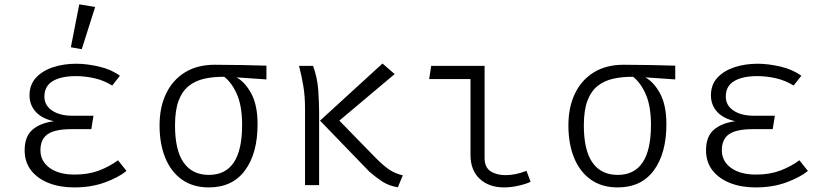

<svg xmlns="http://www.w3.org/2000/svg" viewBox="-20 -836 3732 867"><path d="M392.3 -252.8H302.6Q228.7 -252.8 195.6 -230.3Q162.6 -207.7 162.6 -157.4Q162.6 -108.2 204.1 -77.9Q245.6 -47.7 316.9 -47.7Q379 -47.7 426.9 -65.9Q474.9 -84.1 512.8 -112.3L551.3 -64.1Q515.4 -34.9 453.8 -12.3Q392.3 10.3 314.4 10.3Q251.3 10.3 200.8 -9.2Q150.3 -28.7 120.8 -66.2Q91.3 -103.6 91.3 -157.4Q91.3 -219.5 126.4 -250Q161.5 -280.5 223.6 -288.7Q169.7 -300 141.5 -331Q113.3 -362.1 113.3 -405.1Q113.3 -453.3 142.3 -484.9Q171.3 -516.4 219.2 -532.3Q267.2 -548.2 324.6 -548.2Q371.8 -548.2 427.2 -535.4Q482.6 -522.6 521.5 -493.8L486.7 -449.7Q449.7 -472.8 406.9 -482.6Q364.1 -492.3 322.6 -492.3Q255.9 -492.3 218.2 -469.7Q180.5 -447.2 180.5 -400Q180.5 -360 215.4 -336.7Q250.3 -313.3 308.2 -313.3H402.1ZM337.9 -816.4 409.7 -804.6 349.2 -613.8 300 -622.6Z M949.2 -543.6Q1006.7 -543.6 1071 -542.3Q1135.4 -541 1183.1 -539.5V-477.4L1047.7 -486.7Q1086.7 -465.6 1114.9 -413.1Q1143.1 -360.5 1143.1 -275.4Q1143.1 -143.6 1086.4 -66.7Q1029.7 10.3 923.1 10.3Q851.3 10.3 801.5 -25.1Q751.8 -60.5 726.2 -123.6Q700.5 -186.7 700.5 -269.7Q700.5 -352.3 730.3 -413.8Q760 -475.4 815.6 -509.5Q871.3 -543.6 949.2 -543.6ZM770.3 -269.7Q770.3 -156.9 809.5 -101.5Q848.7 -46.2 923.1 -46.2Q1073.3 -46.2 1073.3 -271.3Q1073.3 -355.4 1050.8 -408.2Q1028.2 -461 992.8 -489.2Q945.1 -489.7 904.6 -481Q864.1 -472.3 833.8 -449Q803.6 -425.6 786.9 -382.3Q770.3 -339 770.3 -269.7Z M1707.2 -549.2 1762.1 -501.5 1512.3 -291.3 1674.4 -125.1Q1711.3 -87.7 1737.9 -70Q1764.6 -52.3 1799 -44.1L1776.4 9.7Q1735.9 3.1 1706.2 -16.4Q1676.4 -35.9 1647.7 -61L1425.1 -291.3ZM1393.8 -538.5Q1413.3 -484.6 1417.2 -427.9Q1421 -371.3 1421 -329.2V0H1357.4V-346.7Q1357.4 -402.1 1349.7 -447.7Q1342.1 -493.3 1330.3 -538.5Z M2104.6 -479H1917.9L1927.2 -538.5H2168.2V-122.6Q2168.2 -80.5 2195.1 -62.8Q2222.1 -45.1 2263.1 -45.1Q2307.7 -45.1 2357.4 -64.6L2375.9 -15.4Q2360.5 -6.7 2324.6 1.8Q2288.7 10.3 2256.4 10.3Q2188.2 10.3 2146.4 -28.2Q2104.6 -66.7 2104.6 -136.9Z M2795.4 -543.6Q2852.8 -543.6 2917.2 -542.3Q2981.5 -541 3029.2 -539.5V-477.4L2893.8 -486.7Q2932.8 -465.6 2961 -413.1Q2989.2 -360.5 2989.2 -275.4Q2989.2 -143.6 2932.6 -66.7Q2875.9 10.3 2769.2 10.3Q2697.4 10.3 2647.7 -25.1Q2597.9 -60.5 2572.3 -123.6Q2546.7 -186.7 2546.7 -269.7Q2546.7 -352.3 2576.4 -413.8Q2606.2 -475.4 2661.8 -509.5Q2717.4 -543.6 2795.4 -543.6ZM2616.4 -269.7Q2616.4 -156.9 2655.6 -101.5Q2694.9 -46.2 2769.2 -46.2Q2919.5 -46.2 2919.5 -271.3Q2919.5 -355.4 2896.9 -408.2Q2874.4 -461 2839 -489.2Q2791.3 -489.7 2750.8 -481Q2710.3 -472.3 2680 -449Q2649.7 -425.6 2633.1 -382.3Q2616.4 -339 2616.4 -269.7Z M3469.2 -252.8H3379.5Q3305.6 -252.8 3272.6 -230.3Q3239.5 -207.7 3239.5 -157.4Q3239.5 -108.2 3281 -77.9Q3322.6 -47.7 3393.8 -47.7Q3455.9 -47.7 3503.8 -65.9Q3551.8 -84.1 3589.7 -112.3L3628.2 -64.1Q3592.3 -34.9 3530.8 -12.3Q3469.2 10.3 3391.3 10.3Q3328.2 10.3 3277.7 -9.2Q3227.2 -28.7 3197.7 -66.2Q3168.2 -103.6 3168.2 -157.4Q3168.2 -219.5 3203.3 -250Q3238.5 -280.5 3300.5 -288.7Q3246.7 -300 3218.5 -331Q3190.3 -362.1 3190.3 -405.1Q3190.3 -453.3 3219.2 -484.9Q3248.2 -516.4 3296.2 -532.3Q3344.1 -548.2 3401.5 -548.2Q3448.7 -548.2 3504.1 -535.4Q3559.5 -522.6 3598.5 -493.8L3563.6 -449.7Q3526.7 -472.8 3483.8 -482.6Q3441 -492.3 3399.5 -492.3Q3332.8 -492.3 3295.1 -469.7Q3257.4 -447.2 3257.4 -400Q3257.4 -360 3292.3 -336.7Q3327.2 -313.3 3385.1 -313.3H3479Z"/></svg>

Font: Fira Code Light
Style: Regular
Weight: 300
Monospace: yes
Designer: Carrois Corporate, Edenspiekermann AG, Nikita Prokopov
Foundry: Carrois Corporate, Edenspiekermann AG, Nikita Prokopov
Version: Version 6.000; ttfautohint (v1.8.2) -l 8 -r 50 -G 200 -x 14 